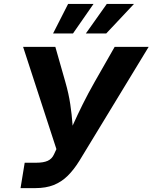

<svg xmlns="http://www.w3.org/2000/svg" viewBox="-20 -969 786 989"><path d="M85.8 0 107.2 -130.8H167.2Q204 -130.8 225.9 -140.7Q247.8 -150.7 258.4 -174.5L270.6 -200.9L99 -727.5H265.1L316.5 -547.1Q333.9 -486.7 342 -431.9Q350.1 -377.1 353.5 -328.9Q356.8 -280.7 359.9 -239.8H317.1Q335.9 -280.9 357.2 -328.6Q378.6 -376.3 405.6 -430.9Q432.6 -485.4 467.6 -547.1L570.6 -727.5H745.7L389.2 -141.2Q361 -95.5 329.1 -63.8Q297.1 -32.1 256.7 -16Q216.4 0 162.1 0ZM356 -796.7H253.4L330.8 -948.7H461.7ZM527.3 -796.7H422.3L530.1 -948.7H670.2Z"/></svg>

Font: Inter Variable
Style: Italic
Weight: 400
Italic angle: -9.39999°
Designer: Rasmus Andersson
Foundry: rsms
Version: Version 4.001;git-9221beed3